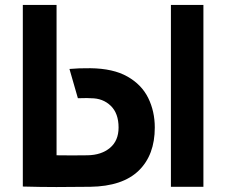

<svg xmlns="http://www.w3.org/2000/svg" viewBox="-20 -753 920 774"><path d="M669 -733H800V0H669ZM208 -733V-127Q271 -126 333 -127Q389 -128 423.5 -157Q458 -186 458 -239Q458 -296 426.5 -326.5Q395 -357 347 -357Q329 -358 318.5 -357.5Q308 -357 294 -357L260 -475Q284 -477 299.5 -477.5Q315 -478 344 -478Q436 -477 493.5 -444.5Q551 -412 577.5 -358Q604 -304 604 -239Q604 -128 539 -65Q474 -2 344 0Q270 1 207.5 1Q145 1 72 -1V-733Z"/></svg>

Font: Kreadon
Style: Bold
Weight: 700
Designer: Reiya WATANABE
Foundry: StudioGnu
Version: Version 1.003; ttfautohint (v1.8.4.7-5d5b);gftools[0.9.32]